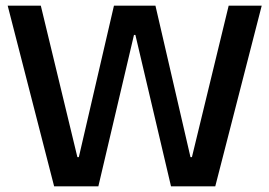

<svg xmlns="http://www.w3.org/2000/svg" viewBox="-20 -654 945 674"><path d="M170 0 7 -634H123.3L251.7 -102.3H256.7L380 -634H525.7L648.7 -102.3H653.7L782.7 -634H898.7L735.7 0H580.3L455.3 -531.3H450.3L325.3 0Z"/></svg>

Font: Matangi Light
Style: Regular
Weight: 300
Designer: Prashant Pant
Foundry: The Graphic Ant
Version: Version 3.002